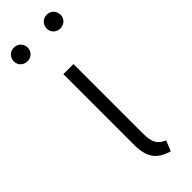

<svg xmlns="http://www.w3.org/2000/svg" viewBox="-260 -757 781 781"><g transform="rotate(-45 130.0 -367.0)"><path d="M33 -742C10 -742 -7 -724 -7 -702C-7 -680 10 -663 33 -663C56 -663 73 -680 73 -702C73 -724 56 -742 33 -742ZM222 -742C199 -742 182 -724 182 -702C182 -680 199 -663 222 -663C245 -663 262 -680 262 -702C262 -724 245 -742 222 -742ZM157 -523H99V-119C99 -44 123 -11 186 8L204 -37C171 -51 157 -70 157 -124Z"/></g></svg>

Font: FiraGO Light
Style: Regular
Weight: 300
Designer: bBox Type
Foundry: bBox Type GmbH
Version: Version 1.001;PS 001.001;hotconv 1.0.88;makeotf.lib2.5.64775